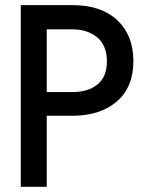

<svg xmlns="http://www.w3.org/2000/svg" viewBox="-20 -720 563 740"><path d="M60.1 -700.2H259.8Q371.1 -700.2 432.6 -641.6Q494.1 -583 494.1 -484.9Q494.1 -383.8 430.2 -328.9Q366.2 -273.9 259.8 -273.9H160.2V0H60.1ZM160.2 -365.2H259.8Q320.3 -365.2 356.2 -395Q392.1 -424.8 392.1 -483.9Q392.1 -515.6 381.3 -540Q370.6 -564.5 351.8 -578.6Q333 -592.8 309.8 -599.9Q286.6 -606.9 259.8 -606.9H160.2Z"/></svg>

Font: TASA Explorer Medium
Style: Regular
Weight: 500
Designer: Weizhong Zhang
Foundry: Local Remote
Version: Version 1.000;Glyphs 3.1.2 (3151)